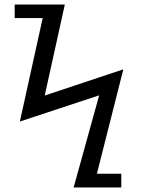

<svg xmlns="http://www.w3.org/2000/svg" viewBox="-20 -786 640 850"><path d="M419 -364 68 -248 169 -706H45V-766H267L178 -363L526 -479L409 -17H517V44H306Z"/></svg>

Font: JuliaMono
Style: Regular
Weight: 400
Monospace: yes
Designer: cormullion
Foundry: corm
Version: Version 0.055; ttfautohint (v1.8.4)